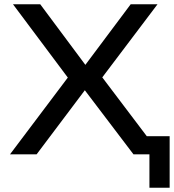

<svg xmlns="http://www.w3.org/2000/svg" viewBox="-20 -725 817 902"><path d="M682 157V0H629V-85H777V157ZM27 0 314 -381V-340L41 -705H169L382 -419H380L594 -705H720L445 -341V-382L734 0H607L377 -303H380L152 0Z"/></svg>

Font: Nunito Sans 7pt SemiExpanded Medium
Style: Regular
Weight: 500
Width: 6
Designer: Vernon Adams
Foundry: Vernon Adams
Version: Version 3.101;gftools[0.9.27]